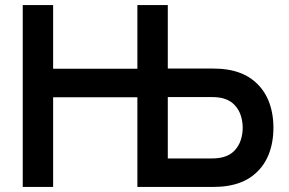

<svg xmlns="http://www.w3.org/2000/svg" viewBox="-20 -740 1142 760"><path d="M70 0V-720H190.3V-467.8H581V-355H190.3V0ZM523.8 0V-720H644.2V-468.7H821.3Q853.8 -468.7 879 -464.7Q939.6 -455.4 980.6 -423.6Q1021.6 -391.8 1042 -343.4Q1062.3 -295 1062.3 -234.3Q1062.3 -173.7 1042.2 -125.3Q1022 -76.9 981 -45.1Q940 -13.2 879 -4Q853.8 0 821.3 0ZM816.3 -112.8Q843.8 -112.8 862 -117.7Q890 -124.8 907.7 -143.3Q925.3 -161.8 933 -185.5Q940.7 -209.2 940.7 -234.3Q940.7 -259.5 933 -283.2Q925.3 -306.9 907.7 -325.4Q890 -343.8 862 -351Q843.8 -355.8 816.3 -355.8H644.2V-112.8Z"/></svg>

Font: Hauora
Style: Regular
Weight: 400
Designer: Wayne Shih
Foundry: WCYS
Version: Version 1.001